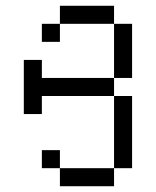

<svg xmlns="http://www.w3.org/2000/svg" viewBox="-20 -645 540 665"><path d="M375 -562.5H187.5V-625H375ZM62.5 -437.5H125V-375H375V-312.5H125V-250H62.5ZM125 -125H187.5V-62.5H125ZM125 -562.5H187.5V-500H125ZM187.5 -62.5H375V0H187.5ZM375 -312.5H437.5V-62.5H375ZM375 -562.5H437.5V-375H375Z"/></svg>

Font: 寒蝉点阵体 16px
Style: Regular
Weight: 400
Designer: Designed by Warren2060
Foundry: ChillType
Version: Version 1.000